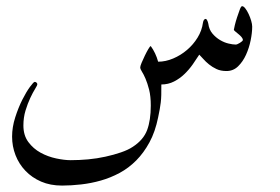

<svg xmlns="http://www.w3.org/2000/svg" viewBox="-20 -280 895 613"><path d="M785.2 -194.8Q785.2 -175.8 780.3 -151.4Q775.4 -127 765.4 -105Q755.4 -83 740 -68.1Q724.6 -53.2 703.1 -53.2Q684.6 -53.2 671.1 -59.6Q657.7 -65.9 647.2 -74.5Q636.7 -83 629.2 -91.6Q621.6 -100.1 616.2 -105.5Q606.9 -90.8 595.2 -74.2Q583.5 -57.6 568.8 -43.5Q554.2 -29.3 535.6 -19.8Q517.1 -10.3 495.1 -10.3Q495.1 10.3 494.9 23.2Q494.6 36.1 493.2 47.4Q491.7 58.6 490 68.8Q488.3 79.1 484.9 94.7Q475.6 140.6 457.3 174.3Q439 208 415 232.2Q391.1 256.3 362.1 272Q333 287.6 302 296.4Q271 305.2 239.3 308.8Q207.5 312.5 178.2 312.5Q140.6 312.5 111.3 299.8Q82 287.1 61.3 265.4Q40.5 243.7 29.5 215.3Q18.6 187 18.6 156.2Q18.6 126 28.6 94.7Q38.6 63.5 51.3 38.3Q64 13.2 75.7 -2.7Q87.4 -18.6 90.8 -18.6Q93.8 -18.6 96.4 -16.4Q99.1 -14.2 99.1 -11.2Q99.1 -7.3 92 3.9Q85 15.1 76.7 32.7Q68.4 50.3 61.5 72.8Q54.7 95.2 54.7 120.6Q54.7 152.3 70.6 173.6Q86.4 194.8 109.6 207.5Q132.8 220.2 159.2 225.8Q185.5 231.4 205.6 231.4Q232.9 231.4 261.5 228.8Q290 226.1 316.7 220.2Q343.3 214.4 366.2 206.5Q389.2 198.7 404.3 188.5Q438 166.5 449.7 135.3Q461.4 104 461.4 57.1Q461.4 27.3 456.1 6.3Q450.7 -14.6 444.6 -28.8Q438.5 -43 433.1 -51.3Q427.7 -59.6 427.7 -64.9Q427.7 -68.8 432.1 -79.6Q436.5 -90.3 442.4 -102.3Q448.2 -114.3 453.6 -123.5Q459 -132.8 461.4 -132.8Q469.2 -122.1 475.1 -109.6Q481 -97.2 484.9 -83Q508.8 -83 533 -93.3Q557.1 -103.5 577.1 -120.6Q597.2 -137.7 610.8 -159.9Q624.5 -182.1 627.9 -207Q629.9 -219.7 637.2 -219.7Q638.7 -219.7 641.1 -215.6Q643.6 -211.4 645 -204.6Q647.5 -185.5 658.2 -172.9Q668.9 -160.2 682.6 -152.1Q696.3 -144 710 -140.9Q723.6 -137.7 732.9 -137.7Q734.9 -137.7 738.8 -139.4Q742.7 -141.1 746.1 -143.3Q749.5 -145.5 752.4 -147.9Q755.4 -150.4 755.4 -152.3Q755.4 -156.7 751 -161.9Q746.6 -167 741 -171.4Q735.4 -175.8 731 -179.7Q726.6 -183.6 726.6 -184.6Q726.6 -186.5 729.5 -198.7Q732.4 -210.9 736.8 -224.4Q741.2 -237.8 745.4 -249Q749.5 -260.3 752.9 -260.3Q757.8 -260.3 763.4 -252.9Q769 -245.6 773.9 -235.1Q778.8 -224.6 782 -213.6Q785.2 -202.6 785.2 -194.8Z"/></svg>

Font: Kitab
Style: Regular
Weight: 400
Designer: SIL International
Foundry: Khaled Hosny
Version: Version 1.000